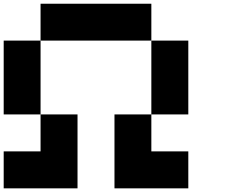

<svg xmlns="http://www.w3.org/2000/svg" viewBox="-20 -820 1240 1040"><path d="M600.1 -200.2H799.8V0H1000V200.2H600.1ZM0 -200.2V-600.1H199.7V-200.2ZM199.7 0V-200.2H399.9V200.2H0V0ZM199.7 -799.8H799.8V-600.1H199.7ZM1000 -200.2H799.8V-600.1H1000Z"/></svg>

Font: QuinqueFive
Style: Regular
Weight: 400
Monospace: yes
Designer: GGBotNet
Foundry: GGBotNet
Version: 1.1